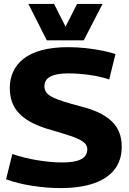

<svg xmlns="http://www.w3.org/2000/svg" viewBox="-20 -951 660 981"><path d="M570 -675 538 -545Q518 -552 492 -558Q466 -564 438 -568Q410 -572 382 -574Q354 -576 328 -576Q269 -576 238 -560Q207 -544 207 -510Q207 -492 217 -478.5Q227 -465 249 -454Q271 -443 306 -432Q341 -421 390 -408Q443 -395 482.5 -376.5Q522 -358 548.5 -333.5Q575 -309 588.5 -276.5Q602 -244 602 -201Q602 -133 566 -86Q530 -39 460 -14.5Q390 10 288 10Q254 10 218 7Q182 4 145.5 -1.5Q109 -7 75 -15.5Q41 -24 11 -35L43 -164Q73 -154 105 -146Q137 -138 170 -132.5Q203 -127 235.5 -124Q268 -121 297 -121Q342 -121 370.5 -128.5Q399 -136 412.5 -151Q426 -166 426 -188Q426 -207 412.5 -220Q399 -233 372 -244.5Q345 -256 304.5 -268Q264 -280 211 -296Q166 -311 132.5 -330Q99 -349 76 -373.5Q53 -398 41.5 -430Q30 -462 30 -502Q30 -547 47.5 -585Q65 -623 100.5 -651Q136 -679 193 -694.5Q250 -710 328 -710Q374 -710 419.5 -705Q465 -700 504 -692Q543 -684 570 -675ZM504 -931 408 -745H219L125 -931H256L315 -815L374 -931Z"/></svg>

Font: Georama ExtraCondensed Thin
Style: Bold
Weight: 700
Version: Version 1.001